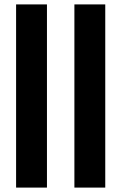

<svg xmlns="http://www.w3.org/2000/svg" viewBox="-20 -851 550 871"><path d="M53 0V-831H193V0ZM317.5 0V-831H457.5V0Z"/></svg>

Font: Merriweather 60pt
Style: Bold
Weight: 700
Version: Version 2.100